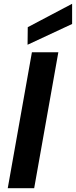

<svg xmlns="http://www.w3.org/2000/svg" viewBox="-20 -997 402 1017"><path d="M21 0 149 -720H289L161 0ZM126 -760 127 -853 362 -977V-870Z"/></svg>

Font: DM Sans 16pt ExtraBold
Style: Italic
Weight: 800
Italic angle: -10°
Version: Version 4.004;gftools[0.9.30]